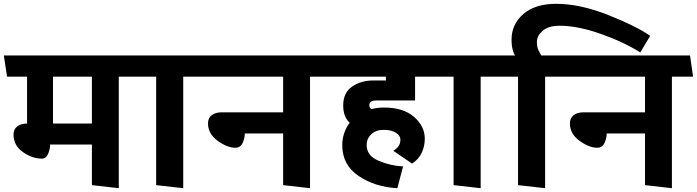

<svg xmlns="http://www.w3.org/2000/svg" viewBox="-31 -971 3655 1007"><path d="M451 0V-213H232Q232 -190 221.5 -164.5Q211 -139 189 -139Q138 -139 89 -173.5Q40 -208 40 -265Q40 -294 60 -308.5Q80 -323 111 -323V-569H6L-11 -680H686L703 -569H592V16ZM451 -569H247V-323H451Z M788 0V-569H697L680 -680H1023L1041 -569H930V16Z M1454 0V-271H1253Q1253 -249 1243.5 -225.5Q1234 -202 1214 -197Q1212 -197 1209.5 -196.5Q1207 -196 1204 -196Q1161 -196 1110.5 -232.5Q1060 -269 1060 -324Q1060 -352 1079.5 -367Q1099 -382 1133 -382H1454V-569H1035L1018 -680H1690L1706 -569H1595V16Z M2069 -239Q2069 -260 2045 -275Q2021 -290 1981 -290Q1941 -290 1916.5 -267Q1892 -244 1892 -210Q1892 -155 1953 -128.5Q2014 -102 2083 -98L2053 16Q1936 10 1850 -48Q1764 -106 1764 -210Q1764 -242 1774 -272Q1784 -302 1803 -327Q1786 -343 1777.5 -365.5Q1769 -388 1769 -418Q1769 -485 1816 -517Q1863 -549 1926 -549H1993V-569H1699L1684 -680H2245L2262 -569H2146V-444H1943Q1923 -444 1914.5 -437.5Q1906 -431 1906 -420Q1906 -413 1908.5 -407.5Q1911 -402 1918 -399Q1933 -403 1949 -405Q1965 -407 1983 -407Q2084 -407 2140.5 -358Q2197 -309 2197 -243Q2197 -206 2181.5 -171Q2166 -136 2130 -113L2032 -180Q2052 -193 2060.5 -206.5Q2069 -220 2069 -239Z M2348 0V-569H2257L2240 -680H2583L2601 -569H2490V16Z M3327 -696Q3238 -752 3118 -794Q2998 -836 2905 -836Q2845 -836 2815 -809.5Q2785 -783 2785 -752Q2785 -722 2794 -705.5Q2803 -689 2808 -680H2921L2939 -569H2828V16L2686 0V-569H2595L2578 -680H2670Q2664 -689 2658 -710Q2652 -731 2652 -763Q2652 -844 2714 -897.5Q2776 -951 2886 -951Q3012 -951 3161 -891.5Q3310 -832 3379 -783Z M3352 0V-271H3151Q3151 -249 3141.5 -225.5Q3132 -202 3112 -197Q3110 -197 3107.5 -196.5Q3105 -196 3102 -196Q3059 -196 3008.5 -232.5Q2958 -269 2958 -324Q2958 -352 2977.5 -367Q2997 -382 3031 -382H3352V-569H2933L2916 -680H3588L3604 -569H3493V16Z"/></svg>

Font: Palanquin Dark
Style: Regular
Weight: 400
Designer: Pria Ravichandran
Version: Version 1.001